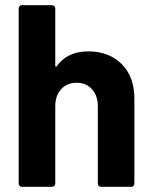

<svg xmlns="http://www.w3.org/2000/svg" viewBox="-20 -720 587 740"><path d="M498 -340V-12Q498 -7 494.5 -3.5Q491 0 486 0H369Q364 0 360.5 -3.5Q357 -7 357 -12V-311Q357 -351 334.5 -376Q312 -401 275 -401Q238 -401 215.5 -376Q193 -351 193 -311V-12Q193 -7 189.5 -3.5Q186 0 181 0H64Q59 0 55.5 -3.5Q52 -7 52 -12V-688Q52 -693 55.5 -696.5Q59 -700 64 -700H181Q186 -700 189.5 -696.5Q193 -693 193 -688V-467Q193 -464 195 -463Q197 -462 198 -464Q239 -522 320 -522Q400 -522 449 -473Q498 -424 498 -340Z"/></svg>

Font: UMi
Style: Bold
Weight: 700
Designer: Peter Middis
Foundry: We Are UMi
Version: Version 1.0